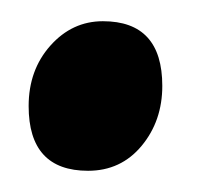

<svg xmlns="http://www.w3.org/2000/svg" viewBox="-20 -423 186 181"><path d="M133 -342Q133 -309 113.5 -285.5Q94 -262 63 -262Q7 -262 7 -323Q7 -357 27.5 -380Q48 -403 77 -403Q133 -403 133 -342Z"/></svg>

Font: Ekushey Kolom
Style: Bold
Weight: 700
Designer: Al Mamun Sumon
Foundry: Al Mamun Sumon
Version: Version 1.0